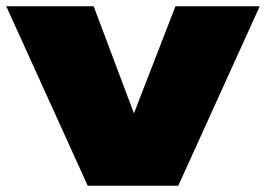

<svg xmlns="http://www.w3.org/2000/svg" viewBox="-23 -595 852 615"><path d="M258 0 -3 -575H277L406 -232L539 -575H809L548 0Z"/></svg>

Font: Bounded
Style: Regular
Weight: 900
Designer: Vlad Churkin
Version: Version 1.0